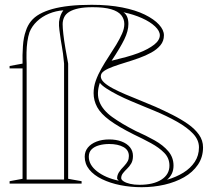

<svg xmlns="http://www.w3.org/2000/svg" viewBox="-20 -765 871 800"><path d="M570 15Q524 15 481.5 6.5Q439 -2 405 -18.5Q371 -35 352 -58.5Q333 -82 333 -112Q333 -134 346 -150Q359 -166 382 -175Q405 -184 435 -184Q464 -184 486.5 -175.5Q509 -167 521.5 -151.5Q534 -136 534 -115Q534 -96 526.5 -83.5Q519 -71 509.5 -62Q500 -53 492.5 -43.5Q485 -34 485 -23Q485 -16 495 -9.5Q505 -3 522 1Q539 5 561 5Q619 5 652.5 -16.5Q686 -38 686 -75Q686 -106 664.5 -128Q643 -150 609 -168.5Q575 -187 537 -205Q473 -237 436.5 -264Q400 -291 385 -318.5Q370 -346 370 -377Q370 -403 379 -428.5Q388 -454 402.5 -479.5Q417 -505 433.5 -530Q450 -555 464.5 -579Q479 -603 488.5 -624.5Q498 -646 498 -665Q498 -686 485 -702Q472 -718 443 -726.5Q414 -735 366 -735Q331 -735 307.5 -730Q284 -725 269 -716Q254 -707 247.5 -693.5Q241 -680 241 -664Q241 -649 244 -622.5Q247 -596 252.5 -564Q258 -532 264 -500V-20L320 -10V0H20V-10L74 -20V-480H20V-490L74 -500Q73 -535 75.5 -572.5Q78 -610 88 -637Q95 -659 109 -676.5Q123 -694 145.5 -706.5Q168 -719 198.5 -727.5Q229 -736 269.5 -740.5Q310 -745 362 -745Q433 -745 489 -734Q545 -723 583.5 -704Q622 -685 642.5 -662.5Q663 -640 663 -618Q663 -594 648.5 -576.5Q634 -559 610.5 -546Q587 -533 559 -523Q531 -513 503 -504.5Q475 -496 451.5 -487.5Q428 -479 414 -469.5Q400 -460 400 -447Q400 -434 413.5 -421.5Q427 -409 450.5 -396.5Q474 -384 503.5 -371.5Q533 -359 565.5 -346Q598 -333 628 -320Q664 -304 699.5 -286Q735 -268 763.5 -248Q792 -228 809 -204Q826 -180 826 -151Q826 -110 804.5 -78.5Q783 -47 747 -26.5Q711 -6 665.5 4.5Q620 15 570 15ZM475 -12Q471 -16 469.5 -18Q468 -20 468 -22Q468 -35 475.5 -47Q483 -59 497 -73Q508 -85 512.5 -94Q517 -103 517 -115Q517 -140 494 -152.5Q471 -165 435 -165Q412 -165 392.5 -159.5Q373 -154 361.5 -142.5Q350 -131 350 -112Q350 -78 384.5 -51Q419 -24 475 -12ZM244 -722Q213 -720 184 -708Q155 -696 134 -676Q113 -656 103 -631Q97 -613 94 -591.5Q91 -570 90.5 -546.5Q90 -523 91 -500V-17H247V-500Q245 -524 242.5 -541.5Q240 -559 237.5 -573.5Q235 -588 233 -600Q230 -622 227.5 -640Q225 -658 226 -674Q228 -689 232.5 -701Q237 -713 244 -722ZM445 -512Q478 -520 505.5 -527.5Q533 -535 555.5 -543.5Q578 -552 594.5 -561Q611 -570 622.5 -579Q634 -588 640 -598Q646 -608 646 -618Q646 -636 626 -655Q606 -674 571.5 -689.5Q537 -705 494 -714Q504 -708 509.5 -695.5Q515 -683 515 -665Q515 -636 498 -601Q481 -566 445 -512ZM676 -16Q714 -27 744 -45.5Q774 -64 791.5 -90.5Q809 -117 809 -151Q809 -182 784.5 -208Q760 -234 717.5 -258Q675 -282 622 -304Q605 -311 579.5 -321.5Q554 -332 525.5 -344Q497 -356 470.5 -369.5Q444 -383 424 -396Q404 -409 396 -420Q381 -375 394.5 -340.5Q408 -306 447.5 -277.5Q487 -249 546 -219Q589 -200 624.5 -180Q660 -160 681.5 -134.5Q703 -109 703 -75Q703 -56 696 -41.5Q689 -27 676 -16Z"/></svg>

Font: Kalnia Glaze Thin SemiBold
Style: Regular
Weight: 600
Version: Version 1.110